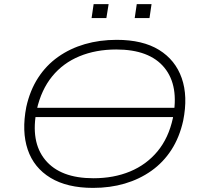

<svg xmlns="http://www.w3.org/2000/svg" viewBox="-20 -907 985 935"><path d="M136 -337 144 -382H867L859 -337ZM433 8Q307 8 226 -41Q145 -90 115 -178.5Q85 -267 108 -386Q126 -467 165.5 -528Q205 -589 263 -630Q321 -671 393 -692Q465 -713 548 -713Q675 -713 754.5 -664Q834 -615 865 -526.5Q896 -438 872 -319Q854 -238 814.5 -177Q775 -116 717 -75Q659 -34 587.5 -13Q516 8 433 8ZM435 -39Q534 -39 613.5 -72Q693 -105 747 -170Q801 -235 822 -332Q853 -489 780.5 -577.5Q708 -666 546 -666Q447 -666 367 -633Q287 -600 234 -535Q181 -470 159 -373Q127 -217 200.5 -128Q274 -39 435 -39ZM636 -819 646 -887H718L708 -819ZM426 -819 436 -887H509L498 -819Z"/></svg>

Font: Nunito Sans 10pt Expanded ExtraLight
Style: Italic
Weight: 250
Width: 7
Italic angle: -9°
Designer: Vernon Adams
Foundry: Vernon Adams
Version: Version 3.101;gftools[0.9.27]